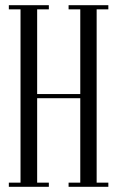

<svg xmlns="http://www.w3.org/2000/svg" viewBox="-20 -719 451 739"><path d="M14 -699V-683H59V-16H14V0H168V-16H123V-341H289V-16H244V0H397V-16H352V-683H397V-699H244V-683H289V-357H123V-683H168V-699Z"/></svg>

Font: Emberly
Style: Regular
Weight: 400
Designer: Rajesh Rajput
Foundry: Rajesh Rajput
Version: Version 1.000